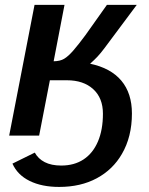

<svg xmlns="http://www.w3.org/2000/svg" viewBox="-20 -548 602 776"><path d="M513.2 -89.4Q513.2 4.9 472.7 74.2Q436.5 137.2 371.3 172.4Q306.2 207.5 219.2 207.5Q148.9 207.5 99.9 183.3Q50.8 159.2 30.3 113.3L120.6 68.8Q134.3 93.8 160.9 107.4Q187.5 121.1 227.5 121.1Q280.3 121.1 317.9 96.2Q355.5 71.3 375.7 24.2Q396 -22.9 396 -88.4Q396 -151.9 356.7 -187.7Q317.4 -223.6 250.5 -223.6H181.6L138.2 0H17.1L119.6 -528.3H240.7L196.8 -300.3Q223.6 -300.8 239.3 -310.5Q255.9 -320.3 276.6 -344.2Q297.4 -368.2 325.2 -405.8L412.1 -528.3H532.7L400.9 -351.6Q385.3 -331.1 373.3 -318.4Q361.3 -305.7 344.2 -290.5Q427.7 -272.9 470.5 -221.9Q513.2 -170.9 513.2 -89.4Z"/></svg>

Font: Arimo SemiBold
Style: Italic
Weight: 600
Italic angle: -12°
Version: Version 1.33